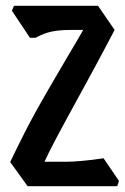

<svg xmlns="http://www.w3.org/2000/svg" viewBox="-20 -659 429 660"><path d="M75 -19 15 -102Q35 -144 65.5 -204.5Q96 -265 153 -363Q190 -427 211.5 -463Q233 -499 245 -519.5Q257 -540 266 -556H219Q185 -556 158 -550.5Q131 -545 102 -529H83L21 -622L28 -639H317L374 -556Q356 -522 342 -495.5Q328 -469 313.5 -442Q299 -415 281.5 -383Q264 -351 240 -307Q194 -223 170 -177.5Q146 -132 133 -103H208Q228 -103 262.5 -106Q297 -109 336 -115L389 -37L383 -19Z"/></svg>

Font: Jaini Purva
Style: Regular
Weight: 400
Designer: Maithili Shingre, Girish Dalvi (Devanagari), Taresh Vohra (Latin)
Foundry: Ek Type
Version: Version 2.000; ttfautohint (v1.8.4.7-5d5b)